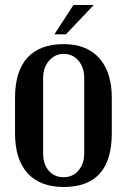

<svg xmlns="http://www.w3.org/2000/svg" viewBox="-20 -731 506 766"><path d="M234 -555Q326 -555 376 -499Q426 -443 426 -341V-199Q426 15 234 15Q140 15 90 -40Q40 -95 40 -199V-341Q40 -447 89.5 -501Q139 -555 234 -555ZM234 -24Q270 -24 293 -50.5Q316 -77 316 -119V-420Q316 -462 293 -489Q270 -516 234 -516Q199 -516 175.5 -488.5Q152 -461 152 -420V-119Q152 -76 174.5 -50Q197 -24 234 -24ZM273 -711H354L243 -594H197Z"/></svg>

Font: Girassol
Style: Regular
Weight: 400
Width: 3
Designer: Liam Spradlin
Version: Version 1.004